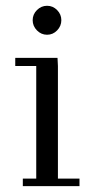

<svg xmlns="http://www.w3.org/2000/svg" viewBox="-20 -637 312 657"><path d="M32.2 -411.1V-439H176.8L178.2 -411.1V-25.9H252V0H58.1V-25.9H104V-411.1ZM106.4 -533Q91.8 -547.9 91.8 -567.9Q91.8 -587.9 106.4 -602.5Q121.1 -617.2 141.1 -617.2Q161.1 -617.2 175.5 -602.5Q189.9 -587.9 189.9 -567.9Q189.9 -547.9 175.5 -533Q161.1 -518.1 141.1 -518.1Q121.1 -518.1 106.4 -533Z"/></svg>

Font: Dehuti Alt
Style: Book
Weight: 400
Version: Version 1.2